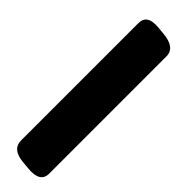

<svg xmlns="http://www.w3.org/2000/svg" viewBox="-45 -180 518 518"><g transform="rotate(-45 214.0 79.5)"><path d="M-23 138Q-58 138 -53 88L-51 66Q-47 21 -13 21H434Q468 21 464 66L462 88Q458 138 424 138Z"/></g></svg>

Font: Asap Semi Condensed Semi Condensed Black
Style: Italic
Weight: 900
Width: 4
Italic angle: -6°
Designer: Pablo Cosgaya
Foundry: Omnibus-Type
Version: Version 3.001; ttfautohint (v1.8.4.7-5d5b)